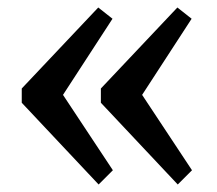

<svg xmlns="http://www.w3.org/2000/svg" viewBox="-20 -508 579 512"><path d="M148 -255 281 -54 243 -16 38 -234V-272L242 -488L280 -458ZM359 -255 492 -54 454 -16 249 -234V-272L453 -488L491 -458Z"/></svg>

Font: Domine Medium
Style: Regular
Weight: 500
Designer: Pablo Impallari, Rodrigo Fuenzalida, Brenda Gallo
Foundry: Pablo Impallari, Rodrigo Fuenzalida, Brenda Gallo
Version: Version 2.000